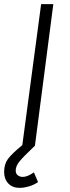

<svg xmlns="http://www.w3.org/2000/svg" viewBox="-64 -704 337 929"><path d="M120 177Q102 190 77 197.5Q52 205 31 205Q-4 205 -24 183.5Q-44 162 -44 128Q-44 90 -25.5 65Q-7 40 44 -2L135 -684H194L105 1Q48 55 30 77.5Q12 100 12 121Q12 137 22.5 144.5Q33 152 46 152Q69 152 100 130Z"/></svg>

Font: Bellota
Style: Italic
Weight: 400
Italic angle: -7.5°
Designer: Kemie Guaida
Foundry: Kemie Guaida
Version: Version 4.001